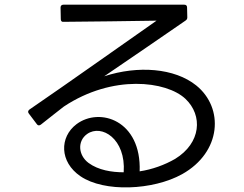

<svg xmlns="http://www.w3.org/2000/svg" viewBox="-20 -757 1040 818"><path d="M137 -228C141 -222 147 -221 154 -226C195 -259 227 -283 252 -303C460 -441 689 -412 770 -336C845 -265 837 -148 726 -80C681 -54 628 -35 575 -27C583 -244 405 -302 306 -228C233 -173 233 -67 323 -6C424 63 632 54 756 -15C924 -109 935 -297 816 -393C724 -467 568 -479 424 -432C529 -503 690 -614 770 -669C776 -673 778 -677 778 -683L777 -725C777 -733 773 -737 765 -737H250C243 -737 238 -733 238 -725L239 -675C239 -668 243 -663 250 -664C346 -665 557 -667 647 -669C538 -593 263 -398 105 -290C99 -285 98 -279 103 -273ZM507 -23C456 -23 399 -32 357 -63C313 -96 309 -156 351 -186C413 -230 517 -165 507 -23Z"/></svg>

Font: LINE Seed JP App_OTF Regular
Style: Regular
Weight: 400
Designer: LY Corporation & Fontrix & Fontworks
Version: Version 1.002